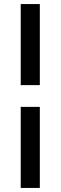

<svg xmlns="http://www.w3.org/2000/svg" viewBox="-20 -795 298 945"><path d="M176 -269V130H82V-269ZM176 -775V-376H82V-775Z"/></svg>

Font: IngvarSans
Style: Regular
Weight: 600
Version: Version 3.000